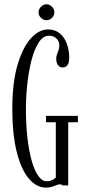

<svg xmlns="http://www.w3.org/2000/svg" viewBox="-20 -844 392 874"><path d="M189 10Q145.5 10 110.8 -31.5Q76 -73 56 -153.2Q36 -233.5 36 -349Q36 -467 59.5 -547.5Q83 -628 120.2 -669Q157.5 -710 198 -710Q231 -710 252.5 -691.8Q274 -673.5 284.5 -644.2Q295 -615 295 -582Q295 -558.5 287.2 -547.8Q279.5 -537 265.5 -537Q251 -537 243.5 -548Q236 -559 236 -576.5Q236 -588 239.5 -596.8Q243 -605.5 246.5 -615.2Q250 -625 250 -640Q250 -655.5 237.2 -668.5Q224.5 -681.5 203 -681.5Q176 -681.5 156 -650.2Q136 -619 123.2 -569Q110.5 -519 104.2 -460.8Q98 -402.5 98 -349Q98 -274 105.2 -213.2Q112.5 -152.5 125.2 -109Q138 -65.5 155 -42.2Q172 -19 191.5 -19Q206.5 -19 217.5 -24.5Q228.5 -30 234 -35.5V-287.5H189.5V-316.5H334.5V-287.5H290.5V0H264.5Q264 -1 261 -3Q258 -5 252.5 -5Q246 -5 237.8 -1.5Q229.5 2 218 6Q206.5 10 189 10ZM192 -752Q177.5 -752 166.5 -762.8Q155.5 -773.5 155.5 -787.5Q155.5 -802 166.5 -813.2Q177.5 -824.5 192 -824.5Q206 -824.5 216.8 -813.2Q227.5 -802 227.5 -787.5Q227.5 -773.5 216.8 -762.8Q206 -752 192 -752Z"/></svg>

Font: Imbue 24pt Light
Style: Regular
Weight: 300
Designer: Tyler Finck
Foundry: Etcetera Type Company
Version: Version 1.102